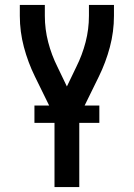

<svg xmlns="http://www.w3.org/2000/svg" viewBox="-20 -755 540 775"><path d="M200 0V-285L121 -446Q93 -503 76.5 -565Q60 -627 60 -691V-735H161V-691Q161 -637 174.5 -585Q188 -533 212 -485L250 -406L288 -485Q312 -533 325.5 -585Q339 -637 339 -691V-735H440V-691Q440 -627 423.5 -565Q407 -503 379 -446L300 -285V0ZM119 -259V-329H381V-259Z"/></svg>

Font: Zed Sans Semibold
Style: Regular
Weight: 600
Designer: Belleve Invis
Foundry: Belleve Invis
Version: Version 1.0.0; ttfautohint (v1.8.4)